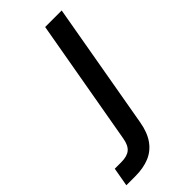

<svg xmlns="http://www.w3.org/2000/svg" viewBox="-343 -552 821 821"><g transform="rotate(-45 67.5 -142.0)"><path d="M-111 220 -96 135H-57Q-21 135 -3 120Q15 105 21 70L122 -504H222L121 72Q112 124 88.5 157Q65 190 28.5 205Q-8 220 -57 220Z"/></g></svg>

Font: DM Sans Medium
Style: Italic
Weight: 500
Italic angle: -10°
Designer: Colophon Foundry, Jonny Pinhorn
Foundry: Colophon Foundry
Version: Version 4.004;gftools[0.9.30]